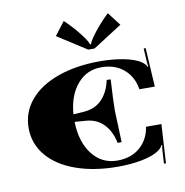

<svg xmlns="http://www.w3.org/2000/svg" viewBox="-78 -733 802 833"><g transform="rotate(-10 323.5 -316.5)"><path d="M368 -517.9H340L212 -600.1L257 -658.7Q289.8 -628.1 319.3 -590.7Q348.8 -553.3 351.8 -538.9H356.2Q359.3 -553.3 388.8 -590.7Q418.3 -628.1 451 -658.7L496.1 -600.1ZM26.2 -227.3Q26.2 -295.9 70.1 -348.8Q114.1 -401.7 194.7 -430.5Q275.3 -459.4 380.2 -459.4Q437.9 -459.4 485.4 -450Q532.8 -440.6 557.7 -424.4Q576.9 -411.7 580.9 -399.5L584.4 -400.3Q581.3 -410.8 580.9 -424.8L577.8 -480.8L586.5 -481.2L596.6 -309.9H528.8L528.4 -312.5Q519.2 -366.7 480.6 -399.7Q441.9 -432.7 381.6 -432.7Q317.3 -432.7 275.8 -383.5Q234.3 -334.4 228.1 -252.6L274.5 -255.7Q324.7 -259.2 355.1 -291.1Q385.5 -323 396 -374.6L413.5 -373.7Q407.8 -276.7 407.8 -237.3L413 -97.9L395.5 -97Q385.1 -148.6 354.9 -180.5Q324.7 -212.4 274.5 -215.9L227.3 -219.4Q229.5 -130.2 271.6 -76Q313.8 -21.9 381.6 -21.9Q441.9 -21.9 480.6 -54.9Q519.2 -87.8 528.4 -142L528.8 -144.7H596.6L586.5 26.7L577.8 26.2L580.9 -29.7Q581.3 -43.7 584.4 -54.2L580.9 -55.1Q576.9 -42.8 557.7 -30.2Q532.8 -14 485.4 -4.6Q437.9 4.8 380.2 4.8Q275.3 4.8 194.7 -24Q114.1 -52.9 70.1 -105.6Q26.2 -158.2 26.2 -227.3Z"/></g></svg>

Font: Wabroye
Style: Medium
Weight: 500
Designer: gluk
Foundry: gluk
Version: Version 0.14